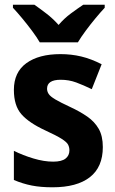

<svg xmlns="http://www.w3.org/2000/svg" viewBox="-20 -786 490 816"><path d="M417 -161Q417 -76 362 -33Q307 10 203 10Q153 10 115 2.5Q77 -5 39 -21V-145Q77 -126 122 -112.5Q167 -99 206 -99Q242 -99 258.5 -112Q275 -125 275 -147Q275 -160 269.5 -171Q264 -182 242 -196Q220 -210 172 -232Q103 -264 71 -300.5Q39 -337 39 -404Q39 -479 92 -517.5Q145 -556 237 -556Q283 -556 325 -546Q367 -536 412 -513L370 -407Q335 -424 304 -435.5Q273 -447 238 -447Q180 -447 180 -409Q180 -397 187 -386.5Q194 -376 215 -363.5Q236 -351 279 -331Q320 -312 351 -290.5Q382 -269 399.5 -238.5Q417 -208 417 -161ZM149 -606Q137 -627 116.5 -654.5Q96 -682 74 -708.5Q52 -735 35 -753V-766H126Q149 -750 177 -728.5Q205 -707 229 -680Q253 -708 281.5 -729Q310 -750 334 -766H425V-753Q408 -735 386 -708.5Q364 -682 344 -655Q324 -628 311 -606Z"/></svg>

Font: Noto Sans Gujarati SemiCondensed
Style: Bold
Weight: 700
Width: 4
Designer: Jelle Bosma - Monotype Design Team, Universal Thirst
Foundry: Monotype Imaging Inc.
Version: Version 2.106; ttfautohint (v1.8.4.7-5d5b)